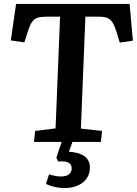

<svg xmlns="http://www.w3.org/2000/svg" viewBox="-20 -723 697 978"><path d="M307 235Q283 235 257.5 229Q232 223 214 214L230 165Q242 169 258.5 172.5Q275 176 291 176Q306 176 318 172Q330 168 337.5 158.5Q345 149 345 135Q345 117 334 109Q323 101 307.5 99.5Q292 98 276 100L267 80L294 0H153L159 -56L263 -69L286 -638H215Q190 -638 172.5 -633Q155 -628 143.5 -611.5Q132 -595 121 -560L104 -507L35 -517L62 -703H640L657 -516L590 -506L574 -559Q564 -591 553 -608.5Q542 -626 526 -632Q510 -638 483 -638H415L392 -68L500 -56L494 0H349L331 50Q350 51 368.5 55Q387 59 403 68Q419 77 428.5 92.5Q438 108 438 131Q438 161 422.5 184.5Q407 208 377.5 221.5Q348 235 307 235Z"/></svg>

Font: Literata 18pt SemiBold
Style: Italic
Weight: 600
Italic angle: -2°
Designer: Latin by Veronika Burian and Jose Scaglione. Greek by Irene Vlachou. Cyrillic by Vera Evstafieva
Foundry: TypeTogether
Version: Version 3.103;gftools[0.9.29]